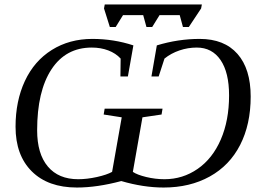

<svg xmlns="http://www.w3.org/2000/svg" viewBox="-20 -838 1176 868"><path d="M453.1 -346.7H714.8L710.4 -320.3L624 -307.6L580.6 -61Q599.6 -47.9 640.9 -37.8Q682.1 -27.8 723.6 -27.8Q806.2 -27.8 873.5 -74.5Q940.9 -121.1 978.3 -207.5Q1015.6 -293.9 1015.6 -406.7Q1015.6 -510.3 977.1 -566.7Q938.5 -623 869.6 -623Q829.6 -623 791.5 -610.1Q753.4 -597.2 723.6 -573.2L697.3 -492.2H664.6L689 -632.8Q785.2 -662.1 882.8 -662.1Q994.1 -662.1 1053.7 -594.2Q1113.3 -526.4 1113.3 -401.4Q1113.3 -275.9 1065.7 -182.9Q1018.1 -89.8 928.2 -40Q838.4 9.8 719.7 9.8Q628.4 9.8 528.3 -19.5Q418.9 9.8 327.6 9.8Q197.3 9.8 123.8 -63.2Q50.3 -136.2 50.3 -265.1Q50.3 -381.3 92.5 -471.9Q134.8 -562.5 214.4 -612.3Q293.9 -662.1 397.5 -662.1Q494.1 -662.1 583 -632.8L558.1 -492.2H524.4L525.4 -573.2Q503.4 -597.2 469.5 -610.1Q435.5 -623 395 -623Q277.3 -623 212.6 -524.4Q147.9 -425.8 147.9 -249Q147.9 -142.6 196.3 -85.2Q244.6 -27.8 333.5 -27.8Q373.5 -27.8 418.5 -37.8Q463.4 -47.9 486.8 -61L530.3 -307.6L448.7 -320.3ZM833.5 -715.8H807.1L792.5 -769.5H701.2L668 -715.8H642.1L627.4 -769.5H536.1L502.9 -715.8H476.6L450.2 -799.8L453.6 -817.9H892.6L889.2 -799.8Z"/></svg>

Font: Tinos
Style: Italic
Weight: 400
Italic angle: -16.333°
Designer: Steve Matteson
Foundry: Monotype Imaging Inc.
Version: Version 1.32